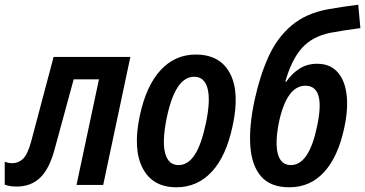

<svg xmlns="http://www.w3.org/2000/svg" viewBox="-61 -783 1546 813"><path d="M9 7Q-5 7 -17.5 5Q-30 3 -41 -1V-98Q-25 -92 -9 -92Q17 -92 36.5 -110.5Q56 -129 71 -184L166 -542H491L376 0H263L358 -447H251L170 -150Q148 -68 109 -30.5Q70 7 9 7Z M686 10Q585 10 543 -71Q501 -152 531 -293Q558 -420 619 -486Q680 -552 768 -552Q871 -552 913 -472Q955 -392 924 -250Q897 -122 836 -56Q775 10 686 10ZM695 -84Q735 -84 763.5 -127.5Q792 -171 811 -262Q831 -358 818 -408Q805 -458 761 -458Q680 -458 644 -279Q625 -183 638.5 -133.5Q652 -84 695 -84Z M1164 10Q1085 10 1045 -35.5Q1005 -81 999 -164Q993 -247 1017 -359Q1039 -461 1075.5 -542Q1112 -623 1173.5 -675Q1235 -727 1329 -744Q1358 -749 1390.5 -754Q1423 -759 1456 -763L1465 -664Q1427 -659 1395.5 -654Q1364 -649 1337 -644Q1260 -628 1216.5 -578.5Q1173 -529 1147 -437H1151Q1175 -472 1207.5 -492.5Q1240 -513 1282 -513Q1336 -513 1367.5 -478.5Q1399 -444 1406.5 -383Q1414 -322 1397 -243Q1371 -120 1312 -55Q1253 10 1164 10ZM1171 -84Q1248 -84 1282 -250Q1318 -420 1232 -420Q1152 -420 1119 -260Q1103 -175 1116 -129.5Q1129 -84 1171 -84Z"/></svg>

Font: Noto Sans Condensed SemiBold
Style: Italic
Weight: 600
Width: 3
Italic angle: -12°
Designer: Monotype Design Team
Foundry: Monotype Imaging Inc.
Version: Version 2.013; ttfautohint (v1.8.4.7-5d5b)